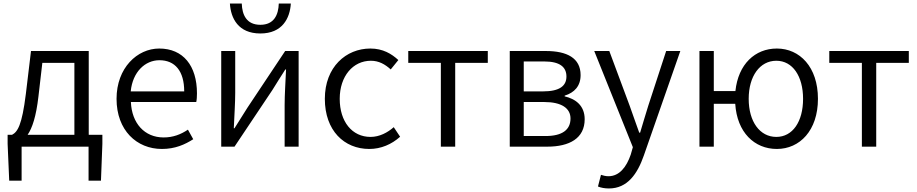

<svg xmlns="http://www.w3.org/2000/svg" viewBox="-20 -828 5180 1084"><path d="M197 -283 219 -473H400V-67H136C162 -105 184 -170 197 -283ZM102 0H480V192H550L558 -16V-67H481V-540H155L126 -298C104 -120 79 -83 48 -67H23V-16L32 192H102Z M894 13C969 13 1024 -12 1071 -42L1041 -96C1001 -69 957 -52 904 -52C796 -52 724 -132 719 -252H1088C1091 -265 1092 -283 1092 -301C1092 -457 1014 -554 879 -554C755 -554 638 -445 638 -270C638 -92 752 13 894 13ZM718 -312C729 -423 800 -488 880 -488C968 -488 1020 -427 1020 -312Z M1229 0H1304L1518 -320C1538 -353 1570 -403 1591 -436H1595C1592 -366 1587 -294 1587 -235V0H1666V-540H1590L1377 -220C1357 -187 1324 -137 1304 -104H1300C1303 -174 1308 -247 1308 -304V-540H1229ZM1450 -639C1574 -639 1617 -725 1622 -808H1554C1552 -744 1527 -688 1450 -688C1372 -688 1347 -744 1345 -808H1278C1283 -725 1325 -639 1450 -639Z M2065 13C2131 13 2191 -13 2239 -56L2203 -110C2169 -80 2123 -55 2072 -55C1968 -55 1898 -141 1898 -270C1898 -398 1973 -485 2074 -485C2119 -485 2154 -465 2186 -436L2229 -489C2191 -524 2142 -554 2071 -554C1934 -554 1814 -450 1814 -270C1814 -91 1923 13 2065 13Z M2469 0H2550V-473H2734V-540H2285V-473H2469Z M2858 0H3070C3195 0 3281 -47 3281 -155C3281 -233 3228 -270 3168 -284V-288C3223 -305 3258 -342 3258 -404C3258 -501 3180 -540 3062 -540H2858ZM2937 -312V-481H3053C3140 -481 3178 -450 3178 -396C3178 -344 3141 -312 3045 -312ZM2937 -60V-252H3053C3150 -252 3201 -217 3201 -159C3201 -95 3154 -60 3060 -60Z M3418 236C3523 236 3579 153 3615 50L3821 -540H3741L3640 -231C3625 -184 3609 -128 3594 -79H3589C3571 -128 3552 -184 3535 -231L3420 -540H3335L3553 3L3541 45C3517 115 3477 167 3415 167C3400 167 3384 163 3373 159L3356 225C3373 232 3394 236 3418 236Z M4363 -55C4270 -55 4207 -141 4207 -270C4207 -398 4270 -485 4363 -485C4455 -485 4514 -398 4514 -270C4514 -141 4455 -55 4363 -55ZM4366 13C4495 13 4598 -91 4598 -270C4598 -450 4495 -554 4366 -554C4243 -554 4148 -466 4132 -314H4010V-540H3929V0H4010V-242H4131C4141 -81 4239 13 4366 13Z M4846 0H4927V-473H5111V-540H4662V-473H4846Z"/></svg>

Font: Source Han Sans JP Normal
Style: Regular
Weight: 350
Designer: Ryoko NISHIZUKA 西塚涼子 (kana, bopomofo & ideographs); Paul D. Hunt (Latin, Greek & Cyrillic); Sandoll Communications 산돌커뮤니
Foundry: Adobe
Version: Version 2.002;hotconv 1.0.116;makeotfexe 2.5.65601